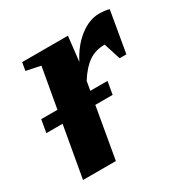

<svg xmlns="http://www.w3.org/2000/svg" viewBox="-126 -568 641 665"><g transform="rotate(-30 194.5 -235.5)"><path d="M213.9 -360.4Q240.7 -412.6 279.1 -441.9Q317.4 -471.2 356 -471.2Q379.4 -471.2 396.5 -466.3L368.2 -301.8H341.3L319.8 -368.7Q283.2 -368.7 255.9 -350.1Q228.5 -331.5 203.1 -291L196.8 -254.9H265.6L256.8 -204.1H187.5L151.9 0H20.5L56.6 -204.1H-8.3L0.5 -254.9H65.4L93.8 -415L36.6 -426.8L42 -459H225.1Z"/></g></svg>

Font: Liberation Serif
Style: Bold Italic
Weight: 700
Italic angle: -16.333°
Designer: Steve Matteson
Foundry: Ascender Corporation
Version: Version 2.1.5